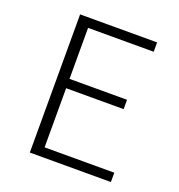

<svg xmlns="http://www.w3.org/2000/svg" viewBox="-124 -784 828 888"><g transform="rotate(20 289.5 -340.0)"><path d="M519 -46V0H120V-680H499V-634H176V-383H459V-337H176V-46Z"/></g></svg>

Font: Martel Sans ExtraLight
Style: Regular
Weight: 275
Designer: Dan Reynolds and Mathieu Réguer
Foundry: Dan Reynolds and Mathieu Réguer
Version: Version 1.002; ttfautohint (v1.1) -l 5 -r 5 -G 72 -x 0 -D la